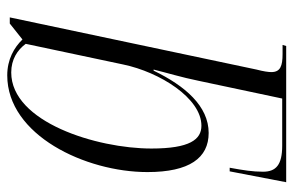

<svg xmlns="http://www.w3.org/2000/svg" viewBox="-160 -640 810 530"><g transform="rotate(90 245.0 -375.0)"><path d="M188 10C353 10 455 -206 455 -377C455 -493 416 -546 347 -546C273 -546 217 -481 175 -394H172C180 -427 194 -473 203 -518L252 -749H382C435 -749 454 -732 454 -696C454 -668 450 -642 443 -604H453L483 -760H107L104 -750H129C162 -750 179 -744 179 -719C179 -711 177 -697 172 -678L28 3H45L89 -32C111 -9 144 10 188 10ZM180 -1C144 -1 118 -18 101 -41L158 -310C179 -411 251 -526 327 -526C365 -526 390 -494 390 -388C390 -237 317 -1 180 -1Z"/></g></svg>

Font: Noto Serif Display SemiCondensed Light
Style: Italic
Weight: 300
Width: 4
Italic angle: -12°
Designer: Monotype Design Team
Foundry: Monotype Imaging Inc.
Version: Version 2.009